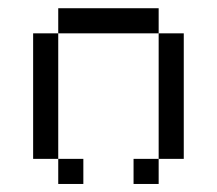

<svg xmlns="http://www.w3.org/2000/svg" viewBox="-20 -458 540 478"><path d="M187.5 0V-62.5H125V0ZM125 -62.5V-375H62.5V-62.5ZM375 -62.5H312.5V0H375ZM375 -62.5H437.5V-375H375ZM125 -375H375V-437.5H125Z"/></svg>

Font: BFUnifontExMono
Style: Regular
Weight: 500
Version: Version 15.0.06